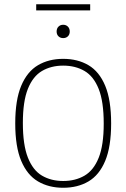

<svg xmlns="http://www.w3.org/2000/svg" viewBox="-20 -880 597 907"><path d="M278.5 7Q210.5 7 159.5 -23Q108.5 -53 80.2 -120Q52 -187 52 -297Q52 -407.5 80.2 -474.8Q108.5 -542 159.5 -572Q210.5 -602 278.5 -602Q347 -602 398 -572Q449 -542 477 -474.8Q505 -407.5 505 -297Q505 -187 477 -120Q449 -53 398 -23Q347 7 278.5 7ZM278.5 -25Q336 -25 379.2 -50.2Q422.5 -75.5 446.2 -134.8Q470 -194 470 -296Q470 -400 446.2 -459.8Q422.5 -519.5 379.2 -544.8Q336 -570 278.5 -570Q221.5 -570 178.5 -544.8Q135.5 -519.5 111.8 -460.5Q88 -401.5 88 -299Q88 -195.5 111.8 -135.5Q135.5 -75.5 178.5 -50.2Q221.5 -25 278.5 -25ZM278.5 -700Q265 -700 256.2 -708.5Q247.5 -717 247.5 -731Q247.5 -745.5 256.2 -754.2Q265 -763 278.5 -763Q292 -763 300.8 -754.2Q309.5 -745.5 309.5 -731Q309.5 -717 300.8 -708.5Q292 -700 278.5 -700ZM151 -831V-860H406V-831Z"/></svg>

Font: Encode Sans SC SemiCondensed Thin
Style: Regular
Weight: 250
Width: 4
Designer: Multiple Designers
Foundry: Impallari Type
Version: Version 3.002